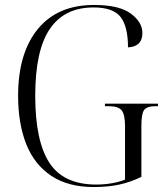

<svg xmlns="http://www.w3.org/2000/svg" viewBox="-20 -744 671 774"><path d="M358 10Q255 10 187 -35Q119 -80 86 -162.5Q53 -245 53 -358Q53 -530 132.5 -627Q212 -724 359 -724Q460 -724 507 -689.5Q554 -655 554 -611Q554 -556 496 -553Q496 -636 466.5 -675Q437 -714 357 -714Q240 -714 181 -627.5Q122 -541 122 -358Q122 -176 179 -88Q236 0 368 0Q401 0 432 -5.5Q463 -11 484 -20V-236Q484 -282 470.5 -299Q457 -316 418 -316H403V-326H617V-316H608Q572 -316 561 -300.5Q550 -285 550 -238V-31Q507 -10 461.5 0Q416 10 358 10Z"/></svg>

Font: Noto Serif Display SemiCondensed Light
Style: Regular
Weight: 300
Width: 4
Designer: Monotype Design Team
Foundry: Monotype Imaging Inc.
Version: Version 2.009